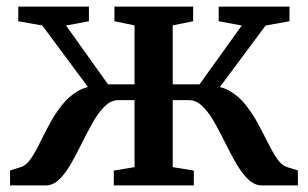

<svg xmlns="http://www.w3.org/2000/svg" viewBox="-20 -563 935 583"><path d="M10.5 0V-45.5L44.5 -56Q60 -61 73.5 -80.8Q87 -100.5 100.8 -128.8Q114.5 -157 130.8 -187Q147 -217 167.8 -243.5Q188.5 -270 216 -286.2Q243.5 -302.5 280 -302.5L278 -257L108.5 -485.5L35.5 -498.5V-543H250V-498.5L180.5 -485.5L308 -307H388.5V-486L327.5 -498.5V-543H566.5V-498.5L504.5 -486V-307H586L714 -485.5L644 -498.5V-543H859V-498.5L786.5 -485.5L616.5 -257L614.5 -302.5Q651 -302.5 678.5 -286.2Q706 -270 726.8 -243.5Q747.5 -217 763.8 -186.8Q780 -156.5 794 -128.5Q808 -100.5 821.5 -80.8Q835 -61 850.5 -56L884.5 -45.5V0H776Q752.5 0 733.2 -18.8Q714 -37.5 697 -67Q680 -96.5 663.8 -129.5Q647.5 -162.5 630.8 -192Q614 -221.5 595 -240.2Q576 -259 553 -259H504.5V-55.5L568.5 -45V0H325.5V-45L388.5 -55.5V-259H340Q317 -259 298 -240.2Q279 -221.5 262.2 -192Q245.5 -162.5 229.2 -129.5Q213 -96.5 196.2 -67Q179.5 -37.5 160.5 -18.8Q141.5 0 118.5 0Z"/></svg>

Font: Merriweather 48pt SemiBold
Style: Regular
Weight: 600
Version: Version 2.100